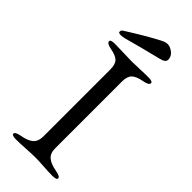

<svg xmlns="http://www.w3.org/2000/svg" viewBox="-267 -871 918 918"><g transform="rotate(45 191.5 -412.5)"><path d="M94 -705Q72 -700 60 -703Q54 -704 54.5 -712Q55 -720 63 -725Q161 -787 227 -821Q256 -837 279 -826Q313 -810 314 -780Q314 -761 282 -754Q169 -726 94 -705ZM151 -550Q151 -585 136.5 -600Q122 -615 84 -622Q51 -628 51 -642Q51 -653 80 -653Q108 -653 141.5 -651.5Q175 -650 197 -650Q217 -650 247.5 -651.5Q278 -653 306 -653Q335 -653 335 -642Q335 -628 302 -622Q263 -615 247 -599.5Q231 -584 231 -550V-98Q231 -64 250.5 -47.5Q270 -31 310 -24Q343 -18 343 -6Q343 5 314 5Q286 5 252.5 2.5Q219 0 197 0Q172 0 134 2.5Q96 5 69 5Q40 5 40 -6Q40 -18 73 -24Q113 -31 132 -47.5Q151 -64 151 -98Z"/></g></svg>

Font: EB Garamond
Style: SC
Weight: 400
Version: Version 000.010